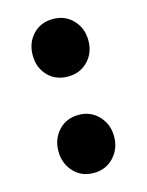

<svg xmlns="http://www.w3.org/2000/svg" viewBox="-94 -632 540 706"><g transform="rotate(-15 175.5 -279.0)"><path d="M176 -353Q129 -353 99.5 -384Q70 -415 70 -462Q70 -509 99.5 -540.5Q129 -572 176 -572Q222 -572 252 -540.5Q282 -509 282 -462Q282 -415 252 -384Q222 -353 176 -353ZM176 14Q129 14 99.5 -18Q70 -50 70 -97Q70 -143 99.5 -175Q129 -207 176 -207Q222 -207 252 -175Q282 -143 282 -97Q282 -50 252 -18Q222 14 176 14Z"/></g></svg>

Font: Kinto Sans Black
Style: Regular
Weight: 900
Designer: Authors: Ryoko NISHIZUKA  (kana & ideographs); Paul D. Hunt (Latin, Greek & Cyrillic); Wenlong ZHANG  (bopomofo); Sandol
Foundry: Adobe Systems Incorporated, ookami Inc.
Version: Version 0.001